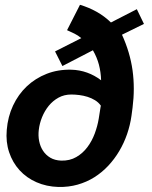

<svg xmlns="http://www.w3.org/2000/svg" viewBox="-20 -759 627 790"><path d="M481.9 -616.2Q515.1 -543.5 525.4 -469.5Q535.6 -395.5 525.4 -315.9L521 -282.7Q515.6 -244.1 502.9 -207.3Q490.2 -170.4 470.7 -137.5Q451.2 -104.5 425.3 -76.9Q399.4 -49.3 367.9 -29.5Q336.4 -9.8 299.3 0.7Q262.2 11.2 220.2 10.3Q170.9 8.8 129.9 -9.3Q88.9 -27.3 60.3 -58.8Q31.7 -90.3 17.6 -132.6Q3.4 -174.8 7.8 -224.6Q12.2 -278.8 33.7 -324.7Q55.2 -370.6 90.3 -403.8Q125.5 -437 172.1 -455.3Q218.8 -473.6 273.9 -472.2Q307.6 -471.2 338.4 -460.2Q369.1 -449.2 396 -428.7Q395 -462.4 387 -492.9Q378.9 -523.4 362.3 -552.2L236.8 -487.3L206.5 -547.4L314.5 -602.1Q301.3 -613.3 286.4 -620.6Q271.5 -627.9 255.9 -634.8L309.1 -739.3Q345.2 -728.5 377.2 -710.7Q409.2 -692.9 436.5 -666.5L543 -721.2L572.3 -660.6ZM395 -324.2Q385.3 -337.9 370.8 -346.7Q356.4 -355.5 340.1 -360.6Q323.7 -365.7 306.4 -367.9Q289.1 -370.1 273.4 -370.1Q244.1 -370.1 220.7 -357.2Q197.3 -344.2 180.4 -323.5Q163.6 -302.7 153.1 -276.9Q142.6 -251 139.6 -224.6Q136.7 -200.7 141.1 -178.5Q145.5 -156.2 157 -138.7Q168.5 -121.1 187 -110.1Q205.6 -99.1 231.9 -98.1Q267.1 -97.2 293.9 -112.8Q320.8 -128.4 339.6 -153.6Q358.4 -178.7 369.9 -209.7Q381.3 -240.7 386.2 -270.5L393.6 -317.4Z"/></svg>

Font: TypoPRO Roboto Mono
Style: Bold Italic
Weight: 700
Designer: Google
Version: Version 2.000986; 2015; ttfautohint (v1.3)